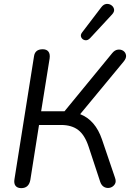

<svg xmlns="http://www.w3.org/2000/svg" viewBox="-20 -967 681 994"><path d="M90 7Q70 7 60.5 -5Q51 -17 55 -40L156 -675Q161 -712 201 -712Q221 -712 230.5 -700Q240 -688 237 -665L193 -391H314L561 -692Q574 -708 590 -710Q606 -712 618 -704Q630 -696 632.5 -681Q635 -666 620 -648L395 -376Q474 -345 508 -245L575 -48Q583 -27 574.5 -13.5Q566 0 551 4.5Q536 9 521 2Q506 -5 499 -25L439 -207Q419 -268 385 -294Q351 -320 296 -320H182L137 -35Q129 7 90 7ZM446 -769Q433 -756 419.5 -759Q406 -762 400.5 -774Q395 -786 405 -799L504 -929Q516 -945 530.5 -946.5Q545 -948 556.5 -940Q568 -932 570.5 -919Q573 -906 560 -892Z"/></svg>

Font: Nunito
Style: Italic
Weight: 400
Italic angle: -9°
Designer: Vernon Adams
Foundry: Vernon Adams
Version: Version 3.601; ttfautohint (v1.8.2.53-6de2)